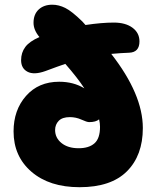

<svg xmlns="http://www.w3.org/2000/svg" viewBox="-20 -823 674 808"><path d="M314.9 -35.2Q188 -35.2 112.5 -100.1Q37.1 -165 37.1 -270Q37.1 -359.9 89.6 -419.4Q142.1 -479 229 -479Q289.6 -479 335 -451.2Q307.6 -493.7 254.9 -554.2Q227.1 -544.9 170.9 -523.9Q123 -506.8 95.9 -521Q68.8 -535.2 68.8 -569.8Q68.8 -601.6 86.4 -625.2Q104 -648.9 146 -667Q121.1 -696.8 121.1 -727.1Q121.1 -762.7 142.8 -783Q164.6 -803.2 200.2 -803.2Q227.1 -803.2 254.6 -789.6Q282.2 -775.9 326.2 -732.9Q334 -725.1 339.8 -717.8Q408.2 -728 459 -728Q508.3 -728 537.6 -706.3Q566.9 -684.6 566.9 -648.9Q566.9 -602.5 522.9 -601.1Q492.7 -600.1 448.2 -596.2Q581.1 -425.8 581.1 -284.2Q581.1 -168.9 514.2 -102.1Q447.3 -35.2 314.9 -35.2ZM211.9 -275.9Q211.9 -242.7 239 -220.9Q266.1 -199.2 311 -199.2Q354 -199.2 377.4 -219.7Q400.9 -240.2 400.9 -289.1Q400.9 -304.7 397 -320.8Q383.8 -309.1 355 -309.1Q345.7 -309.1 322.8 -319.6Q299.8 -330.1 273.9 -330.1Q242.2 -330.1 227.1 -314.5Q211.9 -298.8 211.9 -275.9Z"/></svg>

Font: Shantell Sans Bouncy
Style: Regular
Weight: 800
Designer: Stephen Nixon, Anya Danilova, Shantell Martin
Foundry: Arrow Type
Version: Version 1.006;[9816181b4]